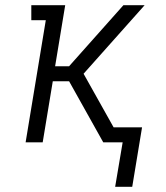

<svg xmlns="http://www.w3.org/2000/svg" viewBox="-20 -550 640 742"><path d="M425 172 454 0H379L247 -236H184L145 0H79L157 -472H101V-530H232L193 -294H247L457 -530H539L303 -265L419 -58H529L491 172Z"/></svg>

Font: Iosevka Curly Slab LtEx
Style: Italic
Weight: 300
Width: 7
Italic angle: -9°
Monospace: yes
Designer: Belleve Invis
Foundry: Belleve Invis
Version: Version 11.1.0; ttfautohint (v1.8.3)